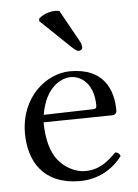

<svg xmlns="http://www.w3.org/2000/svg" viewBox="-50 -697 535 747"><g transform="rotate(-5 217.5 -324.0)"><path d="M378 -89C343 -53 310 -27 255 -27C221 -27 171 -47 141 -96C122 -127 111 -175 111 -230L379 -234C390 -234 397 -241 397 -251C397 -331 364 -419 231 -419C141 -419 35 -338 35 -193C35 -140 49 -87 80 -51C112 -13 162 10 231 10C303 10 360 -23 398 -73C395 -83 389 -88 378 -89ZM114 -259C132 -367 195 -396 231 -396C277 -396 321 -357 321 -277C321 -268 317 -264 307 -264ZM210 -656C206 -657 200 -658 195 -658C161 -658 138 -641 130 -635L128 -624L242 -515C258 -500 265 -495 271 -495C279 -495 286 -501 286 -506C286 -513 285 -520 280 -530Z"/></g></svg>

Font: Libertinus Serif Display
Style: Regular
Weight: 400
Designer: Philipp H. Poll, Khaled Hosny
Foundry: Caleb Maclennan
Version: Version 7.050;RELEASE